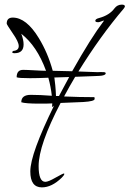

<svg xmlns="http://www.w3.org/2000/svg" viewBox="-20 -602 560 830"><path d="M161 208Q111 208 111 139Q111 63 215 -148Q212 -141 205 -140L206 -155Q190 -154 176.5 -154Q163 -154 150 -154Q90 -154 72 -160Q72 -192 113 -192Q133 -192 155.5 -191Q178 -190 204 -188Q200 -226 189 -266Q165 -265 145.5 -264.5Q126 -264 110 -264Q60 -264 52 -268Q52 -300 80 -300Q87 -300 99.5 -299.5Q112 -299 129 -298Q146 -297 159 -296.5Q172 -296 179 -296Q140 -403 72 -456Q82 -430 82 -410Q82 -372 43 -372Q33 -372 33 -376Q33 -380 38 -382Q61 -384 61 -403Q61 -421 35 -458Q9 -496 9 -500Q9 -526 35 -526Q94 -526 148 -437Q187 -373 208 -296L292 -294Q333 -367 367 -421Q401 -475 427 -509L430 -513H429Q426 -513 417.5 -509.5Q409 -506 405 -506Q392 -506 392 -512Q392 -520 408 -524Q453 -536 475 -566Q487 -582 507 -582Q520 -582 520 -574Q520 -572 515 -565Q464 -505 415 -437Q366 -369 319 -293L402 -290Q412 -291 431 -290Q437 -289 437 -285Q437 -278 420 -275Q416 -274 387 -273Q358 -272 305 -270Q292 -248 280 -227Q268 -206 257 -185Q323 -182 389 -182Q388 -182 388 -181Q388 -179 389 -178V-174Q389 -164 340 -161L242 -157Q147 25 147 116Q147 184 176 184Q189 184 220 166Q252 148 256 148Q258 148 258 150Q258 155 247 166Q204 208 161 208ZM235 -187 279 -269 215 -267Q217 -253 219 -233Q221 -213 222 -187Z"/></svg>

Font: Shalimar
Style: Regular
Weight: 400
Designer: Robert E. Leuschke
Foundry: Robert E. Leuschke
Version: Version 1.010; ttfautohint (v1.8.3)